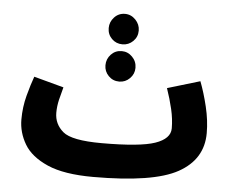

<svg xmlns="http://www.w3.org/2000/svg" viewBox="-54 -820 1090 904"><g transform="rotate(5 491.5 -368.0)"><path d="M572 -684Q572 -713 551 -735Q530 -757 501 -757Q471 -757 450.5 -735Q430 -713 430 -684Q430 -654 450.5 -633.5Q471 -613 501 -613Q530 -613 551 -633.5Q572 -654 572 -684ZM572 -508Q572 -538 551 -559.5Q530 -581 501 -581Q471 -581 450.5 -559.5Q430 -538 430 -508Q430 -479 450.5 -458Q471 -437 501 -437Q530 -437 551 -458Q572 -479 572 -508ZM418 21Q702 21 817.5 -43Q933 -107 933 -231Q933 -291 917.5 -355.5Q902 -420 882 -472L728 -426Q745 -377 756 -330Q767 -283 767 -239Q767 -190 696 -165.5Q625 -141 444 -141Q302 -141 260.5 -176.5Q219 -212 219 -265Q219 -296 226.5 -327.5Q234 -359 242 -387L101 -425Q87 -387 72.5 -332.5Q58 -278 58 -219Q58 -158 90.5 -103Q123 -48 201.5 -13.5Q280 21 418 21Z"/></g></svg>

Font: Noto Sans Arabic Condensed Black
Style: Regular
Weight: 900
Width: 3
Designer: Nadine Chahine
Foundry: Monotype Imaging Inc.
Version: 1.001